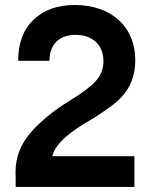

<svg xmlns="http://www.w3.org/2000/svg" viewBox="-20 -734 588 754"><path d="M174.3 -495.1C174.3 -563 216.8 -597.2 275.9 -597.2C343.8 -597.2 386.2 -557.6 386.2 -493.2C386.2 -463.4 376 -437.5 356 -415.5C335.9 -393.6 301.8 -367.7 253.4 -338.4C190.4 -299.8 139.6 -258.3 100.1 -212.9C60.5 -167.5 41 -115.7 41 -58.6C41.5 -49.8 41.5 -30.3 41.5 0H507.8V-120.6H185.5C198.2 -175.3 266.6 -223.1 335.9 -263.2C366.2 -281.2 394.5 -300.8 421.4 -320.8C474.6 -361.3 511.2 -414.1 511.2 -497.6C511.2 -631.3 414.6 -714.4 273.9 -714.4C206.1 -714.4 152.3 -695.3 111.8 -656.7C71.3 -618.2 51.3 -564.5 51.3 -495.1Z"/></svg>

Font: Estedad Bold
Style: Regular
Weight: 700
Designer: Amin Abedi
Version: Version 7.3